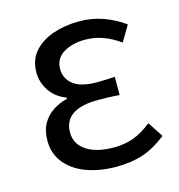

<svg xmlns="http://www.w3.org/2000/svg" viewBox="-90 -637 680 729"><g transform="rotate(-15 250.5 -272.0)"><path d="M280.9 13.4Q214 13.4 162 -6.1Q110 -25.6 80.8 -62.4Q51.6 -99.1 51.6 -149.6Q51.6 -188.8 66.7 -215.9Q81.9 -243 107.6 -260Q133.3 -277 164.2 -284.4V-289.4Q122.5 -305.2 100.4 -338.7Q78.2 -372.2 78.2 -410.5Q78.2 -460.1 106.8 -492.5Q135.4 -524.8 182.5 -540.8Q229.5 -556.8 285.4 -556.8Q334.6 -556.8 378.9 -540.9Q423.3 -524.9 460.8 -497.6L424.5 -436Q392.8 -458.9 359.2 -471.2Q325.6 -483.6 288.1 -483.6Q237.9 -483.6 203.3 -462.4Q168.7 -441.2 168.7 -399.5Q168.7 -362.5 198.4 -339Q228 -315.5 293.3 -315.5Q309.5 -315.5 325.7 -316.3Q341.9 -317.2 361.5 -318.2V-246.5Q337.7 -248.5 317.4 -249.1Q297.1 -249.7 276.5 -249.7Q209.9 -249.7 176.3 -226.5Q142.6 -203.3 142.6 -157.8Q142.6 -112.1 182 -86Q221.4 -59.8 290.4 -59.8Q329.7 -59.8 365.5 -72.1Q401.3 -84.5 439 -115.2L478.5 -54.4Q429.6 -16.3 383.6 -1.4Q337.6 13.4 280.9 13.4Z"/></g></svg>

Font: Noto Sans HK Thin
Style: Regular
Weight: 100
Designer: Ryoko NISHIZUKA 西塚涼子 (kana, bopomofo & ideographs); Paul D. Hunt (Latin, Greek & Cyrillic); Sandoll Communications 산돌커뮤니
Foundry: Adobe
Version: Version 2.004-H2;hotconv 1.0.118;makeotfexe 2.5.65603